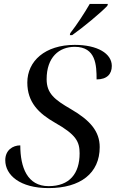

<svg xmlns="http://www.w3.org/2000/svg" viewBox="-20 -954 593 984"><path d="M340 -784 338 -774H350C408 -815 497 -889 530 -924L533 -934H440C414 -889 374 -827 340 -784ZM229 10C392 10 491 -66 491 -200C491 -280 443 -337 343 -395C260 -443 219 -475 219 -548C219 -661 283 -714 363 -714C472 -714 475 -619 475 -547C529 -547 553 -575 553 -616C553 -680 479 -724 363 -724C211 -724 120 -641 120 -531C120 -430 178 -373 262 -325C370 -264 388 -228 388 -168C388 -65 337 0 229 0C120 0 84 -96 84 -209C45 -209 7 -184 7 -133C7 -56 83 10 229 10Z"/></svg>

Font: Noto Serif Display
Style: Italic
Weight: 400
Italic angle: -12°
Designer: Monotype Design Team
Foundry: Monotype Imaging Inc.
Version: Version 2.009